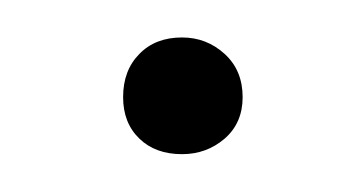

<svg xmlns="http://www.w3.org/2000/svg" viewBox="-20 -77 192 102"><path d="M76.7 4.9Q62.5 4.9 54 -3.4Q45.4 -11.7 45.4 -25.4Q45.4 -39.6 54 -48.3Q62.5 -57.1 76.7 -57.1Q89.8 -57.1 99.4 -48.3Q108.9 -39.6 108.9 -25.4Q108.9 -11.7 99.4 -3.4Q89.8 4.9 76.7 4.9Z"/></svg>

Font: Gruppo
Style: Regular
Weight: 400
Designer: Vernon Adams
Foundry: Vernon Adams
Version: Version 1.001; ttfautohint (v1.8.4.7-5d5b);gftools[0.9.28]